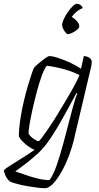

<svg xmlns="http://www.w3.org/2000/svg" viewBox="-69 -797 525 1017"><path d="M168 200Q154 200 130 197Q106 194 78.5 189.5Q51 185 26.5 178.5Q2 172 -14 166Q-32 152 -40 133Q-48 114 -49 106Q-45 99 -19 82.5Q7 66 43 43.5Q79 21 114 -3Q85 -16 60.5 -38.5Q36 -61 31 -75Q31 -114 38 -161Q45 -208 56 -255.5Q67 -303 79 -343.5Q91 -384 100 -410Q109 -436 113 -440Q120 -448 136.5 -462Q153 -476 169.5 -488Q186 -500 194 -500Q208 -500 236.5 -491Q265 -482 298.5 -467Q332 -452 360 -433L375 -500Q388 -500 402.5 -492Q417 -484 417 -469Q417 -466 416 -456Q415 -446 410 -428L320 -47Q312 -14 296 28.5Q280 71 258.5 110Q237 149 213.5 174.5Q190 200 168 200ZM135 -49Q139 -49 154 -69Q169 -89 191 -121.5Q213 -154 237 -193.5Q261 -233 284.5 -272.5Q308 -312 326 -345.5Q344 -379 352 -399Q285 -434 179 -449Q167 -435 153.5 -399Q140 -363 127.5 -316.5Q115 -270 104.5 -223.5Q94 -177 88 -141Q82 -105 82 -90Q89 -76 108 -62.5Q127 -49 135 -49ZM193 157Q213 130 230 82Q247 34 266 -36L318 -233Q325 -258 331 -276.5Q337 -295 341 -301L336 -304Q290 -218 251 -149.5Q212 -81 176 -33Q155 -5 122 24.5Q89 54 58 77Q27 100 12 111Q26 115 57.5 126.5Q89 138 126 147.5Q163 157 193 157ZM291 -616Q286 -616 278.5 -624.5Q271 -633 265.5 -644.5Q260 -656 260 -664Q260 -676 268.5 -695Q277 -714 290 -732.5Q303 -751 316 -764Q329 -777 338 -777Q349 -777 358.5 -769.5Q368 -762 369 -754Q349 -746 334.5 -733.5Q320 -721 311 -707Q326 -699 338.5 -685Q351 -671 351 -657Q351 -649 339.5 -639.5Q328 -630 313.5 -623Q299 -616 291 -616Z"/></svg>

Font: Texturina 72pt 72pt Thin
Style: Italic
Weight: 100
Italic angle: -11°
Designer: Guillermo Torres Carreño
Foundry: Omnibus-Type
Version: Version 1.002; ttfautohint (v1.8.3)